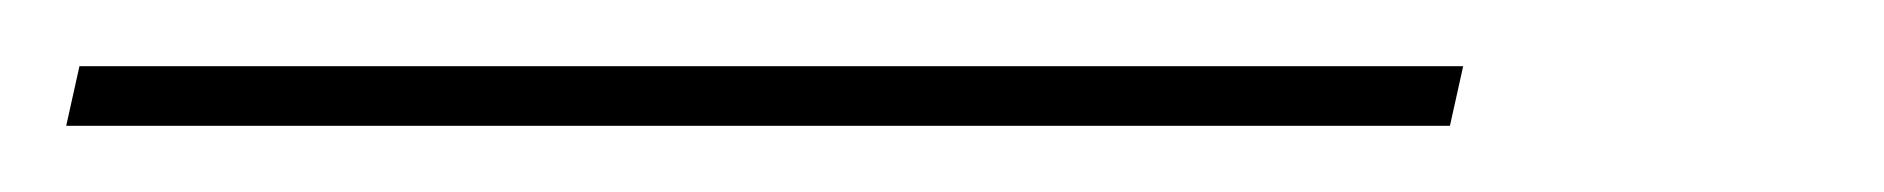

<svg xmlns="http://www.w3.org/2000/svg" viewBox="-20 11 569 58"><path d="M0 49 4 31H422L418 49Z"/></svg>

Font: DM Sans 9pt Thin
Style: Italic
Weight: 250
Italic angle: -10°
Version: Version 4.004;gftools[0.9.30]